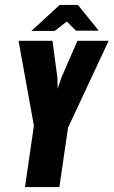

<svg xmlns="http://www.w3.org/2000/svg" viewBox="-20 -756 459 776"><path d="M81 0 117 -248 55 -591H192L212 -442L213 -397L228 -442L293 -591H419L255 -240L220 0ZM107 -631 221 -736H295L379 -632H287L250 -669L201 -631Z"/></svg>

Font: Alumni Sans Thin ExtraBold
Style: Italic
Weight: 800
Italic angle: -8°
Version: Version 1.016